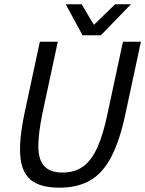

<svg xmlns="http://www.w3.org/2000/svg" viewBox="-20 -860 672 888"><path d="M560.7 -336Q534.7 -212 495.4 -136Q456.2 -60 397.8 -26Q339.3 8 254 8Q168.7 8 124.8 -26Q80.8 -60 74.1 -136Q67.3 -212 93.3 -336H176.3Q156.3 -239 157.4 -178.6Q158.5 -118.2 186 -90.1Q213.5 -62 269.2 -62Q325.8 -62 364.7 -90.1Q403.5 -118.2 430.6 -178.6Q457.7 -239 477.7 -336ZM548.7 -667H631.7L560.7 -336H477.7ZM176.3 -336H93.3L164.3 -667H247.3ZM365 -697 512.3 -840.3H585.7L446.7 -697ZM443.3 -697H361.7L284 -840.3H357.3Z"/></svg>

Font: Epunda Sans Light
Style: Italic
Weight: 300
Italic angle: -12.0243°
Designer: Simon Atzbach
Foundry: typofactur
Version: Version 2.204